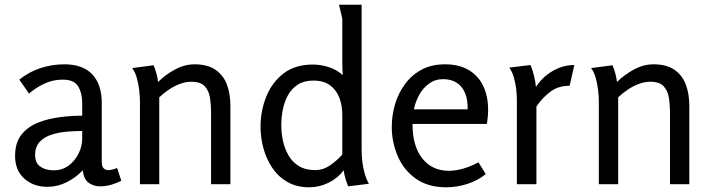

<svg xmlns="http://www.w3.org/2000/svg" viewBox="-20 -782 3029 815"><path d="M253 -509Q332 -509 372 -466Q412 -423 412 -345V-96Q412 -75 420 -67.5Q428 -60 439 -60Q448 -60 458 -62.5Q468 -65 477 -69L495 -15Q479 -6 454.5 1.5Q430 9 404 9Q378 9 357 -5.5Q336 -20 331 -59Q302 -28 263 -8.5Q224 11 181 11Q122 11 83 -24Q44 -59 44 -120Q44 -177 71.5 -211Q99 -245 143 -262Q187 -279 236.5 -285Q286 -291 329 -291V-344Q329 -386 312 -415Q295 -444 246 -444Q208 -444 173 -429Q138 -414 103 -385L62 -444Q103 -477 152 -493Q201 -509 253 -509ZM329 -226Q302 -226 268 -223.5Q234 -221 202 -211.5Q170 -202 149.5 -181Q129 -160 129 -123Q129 -90 151.5 -74.5Q174 -59 208 -59Q244 -59 271 -79Q298 -99 313.5 -130Q329 -161 329 -194Z M632 -505Q639 -488 644 -470Q649 -452 651 -434Q681 -464 722 -486.5Q763 -509 806 -509Q861 -509 894.5 -486Q928 -463 943 -423.5Q958 -384 958 -332V0H876V-305Q876 -336 871.5 -366Q867 -396 849.5 -415.5Q832 -435 792 -435Q768 -435 743 -425.5Q718 -416 696 -401Q674 -386 656 -369V0H574V-352Q574 -372 571 -398.5Q568 -425 561 -450.5Q554 -476 541 -493Z M1308 -508Q1342 -508 1376 -497Q1410 -486 1435 -463Q1434 -477 1433.5 -490.5Q1433 -504 1433 -517V-703L1419 -762H1515V-143Q1515 -122 1518 -96Q1521 -70 1528 -45.5Q1535 -21 1546 -2L1458 9Q1451 -8 1446 -25Q1441 -42 1439 -59Q1413 -25 1374 -6Q1335 13 1292 13Q1240 13 1201 -9Q1162 -31 1136.5 -68.5Q1111 -106 1098.5 -151.5Q1086 -197 1086 -244Q1086 -312 1110.5 -372.5Q1135 -433 1184 -470.5Q1233 -508 1308 -508ZM1310 -440Q1271 -440 1244.5 -423Q1218 -406 1202.5 -378Q1187 -350 1180.5 -316.5Q1174 -283 1174 -250Q1174 -216 1181.5 -182.5Q1189 -149 1205.5 -121Q1222 -93 1249.5 -76.5Q1277 -60 1317 -60Q1352 -60 1381.5 -80.5Q1411 -101 1433 -126V-294Q1433 -334 1420.5 -367Q1408 -400 1381 -420Q1354 -440 1310 -440Z M1869 -509Q1929 -509 1970 -484.5Q2011 -460 2031.5 -416.5Q2052 -373 2052 -315Q2052 -301 2050.5 -286.5Q2049 -272 2047 -256H1731Q1731 -161 1773 -109Q1815 -57 1885 -57Q1914 -57 1945.5 -66Q1977 -75 2011 -93L2042 -43Q2007 -15 1963 -1Q1919 13 1874 13Q1796 13 1744.5 -24Q1693 -61 1668 -120Q1643 -179 1643 -243Q1643 -293 1657 -340Q1671 -387 1699.5 -425.5Q1728 -464 1770 -486.5Q1812 -509 1869 -509ZM1861 -446Q1827 -446 1801 -427Q1775 -408 1759 -378.5Q1743 -349 1737 -318H1965Q1966 -360 1953.5 -388.5Q1941 -417 1917.5 -431.5Q1894 -446 1861 -446Z M2232 -506Q2250 -462 2255 -413Q2281 -454 2325 -480Q2369 -506 2418 -506L2398 -418Q2350 -418 2316.5 -393Q2283 -368 2257 -330V0H2174V-360Q2174 -380 2171 -405Q2168 -430 2161 -454Q2154 -478 2142 -495Z M2580 -505Q2587 -488 2592 -470Q2597 -452 2599 -434Q2629 -464 2670 -486.5Q2711 -509 2754 -509Q2809 -509 2842.5 -486Q2876 -463 2891 -423.5Q2906 -384 2906 -332V0H2824V-305Q2824 -336 2819.5 -366Q2815 -396 2797.5 -415.5Q2780 -435 2740 -435Q2716 -435 2691 -425.5Q2666 -416 2644 -401Q2622 -386 2604 -369V0H2522V-352Q2522 -372 2519 -398.5Q2516 -425 2509 -450.5Q2502 -476 2489 -493Z"/></svg>

Font: Rosario Light Light
Style: Regular
Weight: 300
Version: Version 1.101; ttfautohint (v1.8.1.43-b0c9)